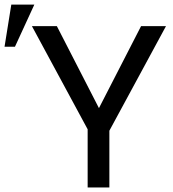

<svg xmlns="http://www.w3.org/2000/svg" viewBox="-82 -826 761 846"><path d="M354 -349.6 539.6 -710.9H649.4L399.9 -250V0H304.2V-256.3L58.6 -710.9H168.5ZM-32.2 -805.7H69.3L-16.1 -620.1H-62Z"/></svg>

Font: GeogebraSans
Style: Regular
Weight: 400
Designer: Google
Version: Version 1.100140; 2013